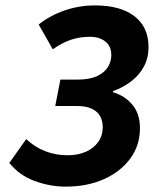

<svg xmlns="http://www.w3.org/2000/svg" viewBox="-20 -684 580 716"><path d="M225.3 12Q166.8 12 109.3 -9Q51.8 -30.1 14.8 -76.5L77.8 -165.3Q109.1 -135.6 148.5 -120.3Q187.8 -105 232.2 -105Q270.1 -105 299.6 -117.8Q329 -130.7 346.1 -154.4Q363.1 -178.2 363.1 -209.8Q363.1 -247.5 338.9 -268Q314.6 -288.6 267.4 -288.6H186L205.2 -387.1H267.6Q313.7 -387.1 341.6 -400.1Q369.6 -413.2 382.4 -434Q395.1 -454.9 395.1 -478Q395.1 -511.2 373.1 -529Q351 -546.8 315.9 -546.8Q276.7 -546.8 244.1 -535.6Q211.5 -524.4 176.8 -500.2L124.2 -592.7Q167.5 -626.8 221.6 -645.3Q275.8 -663.8 334.4 -663.8Q429.5 -663.8 481.7 -623.3Q533.9 -582.9 533.9 -508Q533.9 -468.3 517 -436.5Q500.1 -404.6 470.1 -381.3Q440 -358.1 401.3 -344.1V-340.1Q446 -326.8 473.9 -293.1Q501.9 -259.4 501.9 -205.9Q501.9 -142.1 466.1 -93.1Q430.3 -44.1 367.9 -16.1Q305.5 12 225.3 12Z"/></svg>

Font: Source Sans 3 VF
Style: Italic
Weight: 200
Italic angle: -11°
Designer: Paul D. Hunt
Foundry: Adobe Systems Incorporated
Version: Version 3.042;hotconv 1.0.118;makeotfexe 2.5.65603